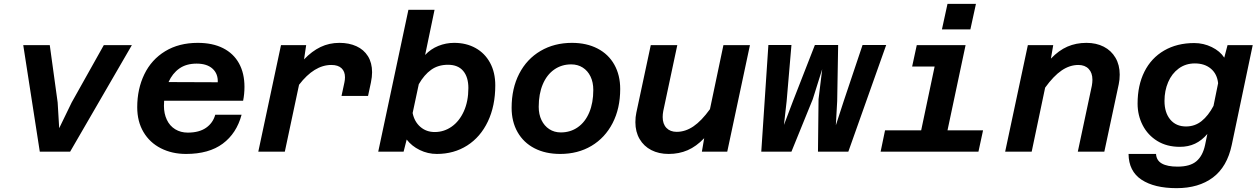

<svg xmlns="http://www.w3.org/2000/svg" viewBox="-20 -789 6540 999"><path d="M101 -554H239L280 -256L288 -122L353 -256L520 -554H666L345 0H187Z M694 -231Q694 -326 731 -402.5Q768 -479 839.5 -522.5Q911 -566 1009 -566Q1086 -566 1140.5 -538.5Q1195 -511 1223.5 -459.5Q1252 -408 1252 -337Q1252 -300 1245 -265H834Q833 -256 833 -238Q833 -198 848 -166Q863 -134 891.5 -116.5Q920 -99 957 -99Q1016 -99 1052 -124Q1088 -149 1100 -192H1237Q1211 -95 1139 -41.5Q1067 12 948 12Q875 12 817 -17.5Q759 -47 726.5 -102Q694 -157 694 -231ZM1113 -361Q1115 -405 1086 -431.5Q1057 -458 1003 -458Q949 -458 913 -432.5Q877 -407 857 -362Z M1775 -387Q1775 -417 1757 -434Q1739 -451 1704 -451Q1615 -451 1536 -348L1462 0H1324L1442 -554H1573L1562 -480Q1603 -523 1648 -544.5Q1693 -566 1746 -566Q1796 -566 1834.5 -548.5Q1873 -531 1894.5 -496.5Q1916 -462 1916 -413Q1916 -389 1910 -360L1895 -290H1757L1772 -360Q1775 -374 1775 -387Z M2557 -345Q2557 -238 2518.5 -157Q2480 -76 2411 -32Q2342 12 2253 12Q2206 12 2164 -8.5Q2122 -29 2096 -63L2080 0H1948L2105 -738H2241L2192 -503Q2221 -534 2260.5 -550Q2300 -566 2343 -566Q2406 -566 2454.5 -539Q2503 -512 2530 -462Q2557 -412 2557 -345ZM2242 -102Q2290 -102 2330 -130Q2370 -158 2393.5 -210Q2417 -262 2417 -331Q2417 -388 2390 -420Q2363 -452 2311 -452Q2260 -452 2223.5 -426Q2187 -400 2159 -351L2127 -201Q2136 -156 2167 -129Q2198 -102 2242 -102Z M2642 -228Q2642 -329 2681.5 -405.5Q2721 -482 2792.5 -524Q2864 -566 2956 -566Q3032 -566 3089 -536.5Q3146 -507 3176.5 -452.5Q3207 -398 3207 -326Q3207 -225 3167.5 -148.5Q3128 -72 3057.5 -30Q2987 12 2895 12Q2818 12 2761 -17.5Q2704 -47 2673 -101.5Q2642 -156 2642 -228ZM2898 -100Q2948 -100 2986.5 -127Q3025 -154 3046 -204Q3067 -254 3067 -321Q3067 -361 3052.5 -391Q3038 -421 3012 -437.5Q2986 -454 2952 -454Q2902 -454 2863.5 -427Q2825 -400 2804 -350Q2783 -300 2783 -233Q2783 -194 2797.5 -164Q2812 -134 2838 -117Q2864 -100 2898 -100Z M3428 -180Q3428 -144 3447.5 -123.5Q3467 -103 3501 -103Q3546 -103 3588 -131.5Q3630 -160 3674 -221L3744 -554H3882L3764 0H3632L3644 -70Q3603 -27 3558 -7.5Q3513 12 3459 12Q3408 12 3369 -8Q3330 -28 3308 -65.5Q3286 -103 3286 -153Q3286 -181 3291 -203L3366 -554H3504L3431 -211Q3428 -195 3428 -180Z M3978 -555H4098L4073 -263L4059 -139L4106 -263L4220 -555H4341L4336 -263L4329 -137L4370 -263L4468 -555H4591L4394 0H4236L4239 -273L4258 -429L4209 -273L4098 0H3941Z M4585 -111H4773L4843 -443H4726L4750 -554H5004L4910 -111H5095L5071 0H4562ZM4910 -769H5058L5029 -636H4881Z M5664 -374Q5664 -410 5644.5 -430.5Q5625 -451 5591 -451Q5546 -451 5504 -422.5Q5462 -394 5418 -333L5348 0H5210L5328 -554H5460L5448 -484Q5489 -527 5534 -546.5Q5579 -566 5633 -566Q5684 -566 5723 -546Q5762 -526 5784 -488.5Q5806 -451 5806 -401Q5806 -374 5801 -351L5726 0H5588L5661 -343Q5664 -360 5664 -374Z M6367 -554H6498L6389 -35Q6365 79 6291 134.5Q6217 190 6102 190Q5986 190 5919.5 146Q5853 102 5852 12H5995Q5997 46 6025.5 62Q6054 78 6107 78Q6172 78 6205 50Q6238 22 6250 -34L6262 -92Q6233 -58 6198 -41.5Q6163 -25 6119 -25Q6051 -25 6001.5 -55.5Q5952 -86 5925.5 -137.5Q5899 -189 5899 -250Q5899 -345 5934.5 -416Q5970 -487 6037 -526Q6104 -565 6194 -565Q6242 -565 6285 -544Q6328 -523 6350 -489ZM6151 -131Q6197 -131 6232 -159Q6267 -187 6294 -238L6318 -356Q6313 -404 6280.5 -431.5Q6248 -459 6197 -459Q6149 -459 6113 -432.5Q6077 -406 6058 -361.5Q6039 -317 6039 -264Q6039 -203 6069 -167Q6099 -131 6151 -131Z"/></svg>

Font: Azeret Mono SemiBold
Style: Italic
Weight: 600
Italic angle: -12°
Designer: Martin Vácha
Foundry: Displaay
Version: Version 1.000; Glyphs 3.0.3, build 3074